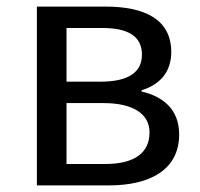

<svg xmlns="http://www.w3.org/2000/svg" viewBox="-20 -563 607 583"><path d="M92 0H310C435 0 524 -47 524 -155C524 -233 472 -271 410 -285V-289C466 -306 500 -345 500 -405C500 -504 420 -543 300 -543H92ZM182 -315V-478H291C376 -478 411 -448 411 -397C411 -347 375 -315 285 -315ZM182 -65V-250H294C386 -250 434 -216 434 -161C434 -100 390 -65 299 -65Z"/></svg>

Font: Noto Sans KR
Style: Regular
Weight: 400
Designer: Ryoko NISHIZUKA 西塚涼子 (kana, bopomofo & ideographs); Paul D. Hunt (Latin, Greek & Cyrillic); Sandoll Communications 산돌커뮤니
Foundry: Adobe
Version: Version 2.004;hotconv 1.0.118;makeotfexe 2.5.65603